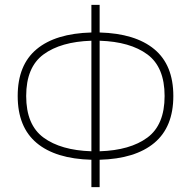

<svg xmlns="http://www.w3.org/2000/svg" viewBox="-20 -746 787 792"><path d="M357 26V-87Q209 -91 131 -156.5Q53 -222 53 -350Q53 -478 131 -543Q209 -608 357 -612V-726H391V-612Q538 -608 616.5 -543Q695 -478 695 -350Q695 -222 616.5 -156.5Q538 -91 391 -87V26ZM357 -122V-578Q231 -574 159.5 -521.5Q88 -469 88 -350Q88 -231 159.5 -178.5Q231 -126 357 -122ZM391 -122Q517 -126 588 -178.5Q659 -231 659 -350Q659 -469 588 -521.5Q517 -574 391 -578Z"/></svg>

Font: Zen Kaku Gothic Antique Light
Style: Regular
Weight: 300
Designer: Yoshimichi Ohira
Foundry: Positype
Version: Version 1.001